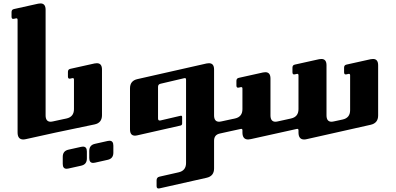

<svg xmlns="http://www.w3.org/2000/svg" viewBox="-20 -800 2275 1104"><path d="M81.1 -38.6C81.1 -11.7 91.8 2 113.8 2C118.2 2 123.5 1 128.9 0L350.1 -48.8V-116.2L285.2 -102.1C279.8 -101.1 275.4 -100.1 271 -100.1C252 -100.1 242.2 -112.3 242.2 -136.7V-744.1C242.2 -768.1 232.4 -780.3 212.9 -780.3C209 -780.3 204.1 -779.8 199.2 -778.8L60.5 -748C50.8 -746.1 46.4 -740.2 46.4 -730.5V-703.6C46.4 -693.8 50.8 -689.5 60.5 -691.9L71.3 -694.3C77.6 -695.8 81.1 -692.9 81.1 -686.5Z M523.4 -84.5C552.2 -90.3 566.4 -108.4 566.4 -137.7V-400.4C566.4 -424.3 556.6 -436.5 537.1 -436.5C533.2 -436.5 528.3 -436 523.4 -435.1L384.8 -404.3C375 -402.3 370.6 -396.5 370.6 -386.7V-359.9C370.6 -350.1 375 -345.7 384.8 -348.1L395.5 -350.6C401.9 -352.1 405.3 -349.1 405.3 -342.8V-172.4C405.3 -143.1 391.1 -125 362.3 -118.7L296.9 -104.5V-37.1ZM493.2 68.4C493.2 45.4 503.9 31.7 526.4 26.9L598.6 10.7C602.5 9.8 606.4 9.3 609.4 9.3C624.5 9.3 631.8 18.6 631.8 37.6V77.6C631.8 100.6 621.1 114.3 598.6 119.1L526.4 135.3C522.5 136.2 518.6 136.7 515.6 136.7C500.5 136.7 493.2 127.4 493.2 108.4ZM340.8 102.1C340.8 79.1 351.6 65.4 374 60.5L446.3 44.4C450.2 43.5 454.1 43 457 43C472.2 43 479.5 52.2 479.5 71.3V111.3C479.5 134.3 468.8 147.9 446.3 152.8L374 168.9C370.1 169.9 366.2 170.4 363.3 170.4C348.1 170.4 340.8 161.1 340.8 142.1Z M1049.8 137.2C1049.8 166.5 1035.6 184.6 1006.8 190.9L897 215.8C885.7 218.3 880.4 225.6 880.4 236.8V270C880.4 281.2 885.7 285.6 897 283.2L1168 222.2C1196.8 215.8 1210.9 197.8 1210.9 168.5V9.3C1210.9 -13.7 1221.7 -27.3 1244.1 -32.2L1318.8 -48.8V-116.2L1253.9 -102.1C1248.5 -101.1 1244.1 -100.1 1239.7 -100.1C1220.7 -100.1 1210.9 -112.3 1210.9 -136.7V-400.4C1210.9 -424.3 1201.2 -436.5 1181.6 -436.5C1177.7 -436.5 1172.9 -436 1168 -435.1L770.5 -345.2C741.7 -338.9 727.5 -321.3 727.5 -292V-56.2C727.5 -32.2 736.8 -20 756.3 -20C760.7 -20 765.1 -21 770.5 -22L1018.1 -78.1C1024.4 -79.6 1027.3 -83.5 1027.3 -90.3V-127C1027.3 -133.3 1024.4 -135.7 1018.1 -134.3L902.8 -107.4C893.6 -105.5 888.7 -108.9 888.7 -118.7V-300.8C888.7 -310.5 893.6 -316.4 902.8 -318.4L1040 -350.6C1046.4 -352.1 1049.8 -349.1 1049.8 -342.8Z M2111.3 -82.5C2140.1 -88.9 2154.3 -106.9 2154.3 -136.2V-424.8C2154.3 -448.7 2144.5 -460.9 2125 -460.9C2121.1 -460.9 2116.2 -460.4 2111.3 -459.5L1972.7 -428.7C1962.9 -426.8 1958.5 -420.9 1958.5 -411.1V-384.3C1958.5 -374.5 1962.9 -370.1 1972.7 -372.6L1983.4 -375C1989.7 -376.5 1993.2 -373.5 1993.2 -367.2V-166.5C1993.2 -137.2 1979 -119.1 1950.2 -112.8L1900.4 -102.1C1895 -101.1 1890.6 -100.1 1886.2 -100.1C1867.2 -100.1 1857.4 -112.3 1857.4 -136.7V-424.8C1857.4 -448.7 1847.7 -460.9 1828.1 -460.9C1824.2 -460.9 1819.3 -460.4 1814.5 -459.5L1675.8 -428.7C1666 -426.8 1661.6 -420.9 1661.6 -411.1V-384.3C1661.6 -374.5 1666 -370.1 1675.8 -372.6L1686.5 -375C1692.9 -376.5 1696.3 -373.5 1696.3 -367.2V-172.4C1696.3 -143.1 1682.1 -125 1653.3 -118.7L1578.1 -102.1C1572.8 -101.1 1568.4 -100.1 1564 -100.1C1544.9 -100.1 1535.2 -112.3 1535.2 -136.7V-348.6C1535.2 -372.6 1525.4 -384.8 1505.9 -384.8C1502 -384.8 1497.1 -384.3 1492.2 -383.3L1353.5 -352.5C1343.8 -350.6 1339.4 -344.7 1339.4 -335V-308.1C1339.4 -298.3 1343.8 -293.9 1353.5 -296.4L1364.3 -298.8C1370.6 -300.3 1374 -297.4 1374 -291V-172.4C1374 -143.1 1359.9 -125 1331.1 -118.7L1265.6 -104.5V-37.1L1364.3 -58.6C1370.6 -60.1 1374 -57.6 1374 -51.3V-38.6C1374 -11.7 1384.8 2 1406.7 2C1411.1 2 1416.5 1 1421.9 0L1686.5 -58.6C1692.9 -60.1 1696.3 -57.6 1696.3 -51.3V-38.6C1696.3 -11.7 1707 2 1728.5 2C1733.4 2 1738.3 1.5 1744.1 0Z"/></svg>

Font: QTS-Omar 
Style: Regular
Weight: 400
Designer: Mohammed Abd El khaliq
Foundry: QafType Studio
Version: Version 1.001